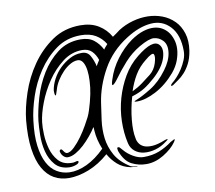

<svg xmlns="http://www.w3.org/2000/svg" viewBox="-61 -551 697 622"><g transform="rotate(-10 288.0 -239.5)"><path d="M519 -408Q527 -398 532 -383Q537 -368 536 -350.5Q535 -333 528 -314Q521 -295 506 -277Q477 -243 442 -224.5Q407 -206 379 -206Q370 -206 370.5 -207.5Q371 -209 379 -212Q397 -219 427 -237.5Q457 -256 482 -290Q503 -318 506.5 -344.5Q510 -371 496 -385Q484 -397 468 -398.5Q452 -400 419 -381Q390 -364 367.5 -339Q345 -314 325 -286Q314 -272 310 -272Q306 -272 312 -290Q323 -325 345.5 -355Q368 -385 397 -406Q419 -421 438 -427Q457 -433 472.5 -432Q488 -431 499.5 -424.5Q511 -418 519 -408ZM482 -374Q495 -360 486 -330.5Q477 -301 444 -271Q425 -254 408.5 -243.5Q392 -233 366 -225Q355 -187 351.5 -150Q348 -113 353 -90Q354 -81 359.5 -72.5Q365 -64 375.5 -59.5Q386 -55 403 -56Q420 -57 445 -67Q453 -70 454.5 -68.5Q456 -67 448 -62Q430 -48 410 -42.5Q390 -37 372.5 -39Q355 -41 342.5 -51Q330 -61 326 -78Q318 -113 319 -151.5Q320 -190 330.5 -226.5Q341 -263 360 -295.5Q379 -328 408 -351Q463 -395 482 -374ZM459 -347Q455 -355 430 -334Q407 -316 393 -292.5Q379 -269 370 -241Q389 -250 404.5 -261.5Q420 -273 434 -284Q450 -297 456.5 -318Q463 -339 459 -347ZM251 -55Q219 -27 184.5 -13.5Q150 0 119 0Q92 0 70.5 -12Q49 -24 34.5 -49.5Q20 -75 14.5 -114.5Q9 -154 14 -208Q18 -248 34 -296Q50 -344 78.5 -385Q107 -426 147 -453.5Q187 -481 240 -481Q275 -481 299.5 -466Q324 -451 338 -426Q345 -431 351 -435Q357 -439 363 -444Q385 -458 410.5 -465Q436 -472 460.5 -471.5Q485 -471 507.5 -462.5Q530 -454 547 -437Q563 -421 571 -396Q579 -371 574 -338Q570 -314 561.5 -297.5Q553 -281 542.5 -269.5Q532 -258 521.5 -251Q511 -244 503 -238Q498 -235 496.5 -237Q495 -239 500 -244Q509 -251 518.5 -261.5Q528 -272 536 -284.5Q544 -297 550 -311.5Q556 -326 556 -341Q556 -394 530 -422Q504 -450 465 -446.5Q426 -443 384 -416Q330 -382 300.5 -329Q271 -276 263 -222Q259 -196 255 -166Q251 -136 254.5 -107Q258 -78 273 -51Q288 -24 322 -3Q329 0 337 0H344Q344 2 335.5 1.5Q327 1 321 0Q296 -5 279 -20Q262 -35 251 -55ZM281 -360Q275 -378 263.5 -389.5Q252 -401 232 -401Q197 -401 167.5 -378.5Q138 -356 116 -323.5Q94 -291 80.5 -255.5Q67 -220 64 -193Q62 -177 63 -153Q64 -129 70.5 -105.5Q77 -82 92 -65Q107 -48 133 -47Q141 -46 148.5 -48.5Q156 -51 158 -48Q159 -42 148.5 -38Q138 -34 127 -34Q96 -35 79.5 -54Q63 -73 56.5 -99Q50 -125 50.5 -153Q51 -181 53 -200Q57 -233 69 -274Q81 -315 103 -351Q125 -387 157 -411.5Q189 -436 233 -436Q260 -436 276.5 -423Q293 -410 303 -390Q306 -395 309 -398Q312 -401 316 -406Q304 -426 284.5 -437.5Q265 -449 236 -449Q189 -449 154 -423.5Q119 -398 94 -360.5Q69 -323 55 -280.5Q41 -238 37 -203Q31 -155 35.5 -120.5Q40 -86 52 -63.5Q64 -41 82.5 -30Q101 -19 123 -18Q151 -17 181.5 -31.5Q212 -46 241 -75Q228 -106 226 -137Q226 -145 225 -149Q217 -136 205 -121.5Q193 -107 180 -95Q167 -83 153 -75Q139 -67 126 -67Q121 -67 116 -70.5Q111 -74 108 -79Q105 -84 104 -89Q103 -94 108 -96Q111 -97 116 -89Q121 -81 127 -81Q137 -81 150.5 -94Q164 -107 176.5 -124.5Q189 -142 198.5 -159Q208 -176 212 -184Q216 -192 220 -204.5Q224 -217 227.5 -230Q231 -243 233.5 -255.5Q236 -268 237 -277Q242 -322 235 -346.5Q228 -371 212 -371Q200 -371 187 -363.5Q174 -356 162.5 -344Q151 -332 142 -317.5Q133 -303 129 -288Q124 -271 122 -271Q119 -271 119 -288Q122 -307 132 -325.5Q142 -344 157 -358.5Q172 -373 190 -382.5Q208 -392 227 -392Q247 -393 256 -377.5Q265 -362 270 -341Q272 -346 275 -350.5Q278 -355 281 -360ZM473 -55Q459 -35 431 -18Q403 -1 374 -1Q348 -1 325.5 -12.5Q303 -24 290 -59Q289 -63 289 -66.5Q289 -70 290 -70Q295 -72 298.5 -67.5Q302 -63 307 -58Q318 -45 335.5 -35Q353 -25 369 -25Q398 -25 420.5 -34Q443 -43 463 -58Q468 -61 474.5 -64Q481 -67 473 -55Z"/></g></svg>

Font: mr_AkronimG
Style: Regular
Weight: 400
Version: Version 1.002 April 14, 2020